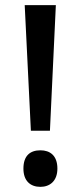

<svg xmlns="http://www.w3.org/2000/svg" viewBox="-20 -807 314 746"><path d="M174 -299 197 -787H76L100 -299ZM71 -152C71 -104 98 -81 137 -81C173 -81 203 -103 203 -152C203 -203 174 -223 137 -223C97 -223 71 -202 71 -152Z"/></svg>

Font: Noto Sans Kannada UI SemiCondensed Medium
Style: Regular
Weight: 500
Width: 4
Designer: Jelle Bosma - Monotype Design Team
Foundry: Monotype Imaging Inc.
Version: Version 2.005